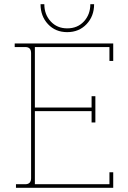

<svg xmlns="http://www.w3.org/2000/svg" viewBox="-20 -894 609 914"><path d="M56 0V-17H100Q128 -17 128 -46V-641Q128 -670 101 -670H50V-687H519V-604H501V-670H146V-382H416V-436H434V-311H416V-365H146V-17H501V-74H519V0ZM300 -741Q244 -741 208.5 -779Q173 -817 173 -874H191Q191 -825 221.5 -792Q252 -759 300 -759Q349 -759 379.5 -792Q410 -825 410 -874H428Q428 -817 392 -779Q356 -741 300 -741Z"/></svg>

Font: Grandiflora One
Style: Regular
Weight: 400
Designer: Haesung Cho
Foundry: JAMO
Version: Version 1.000; ttfautohint (v1.8.4.7-5d5b);gftools[0.9.28]